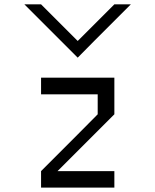

<svg xmlns="http://www.w3.org/2000/svg" viewBox="-20 -853 707 873"><path d="M500 0H166.7V-75Q265.8 -175 333.3 -241.7L424.2 -333.3V-424.2H166.7V-500H500V-333.3L241.7 -75H500ZM333.3 -590.8 90.8 -833.3H166.7L333.3 -666.7L500 -833.3H575Q507.5 -765 408.3 -666.7Z"/></svg>

Font: 0xA000-Mono
Style: Mono
Weight: 400
Version: Version 0.1